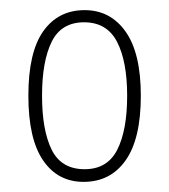

<svg xmlns="http://www.w3.org/2000/svg" viewBox="-20 -739 333 379"><path d="M145 -380Q94 -380 65 -422.5Q36 -465 36 -550Q36 -636 65.5 -677.5Q95 -719 147 -719Q198 -719 228 -676.5Q258 -634 258 -550Q258 -465 228 -422.5Q198 -380 145 -380ZM147 -405Q192 -405 211.5 -443.5Q231 -482 231 -550Q231 -618 211 -656.5Q191 -695 146 -695Q101 -695 82 -656.5Q63 -618 63 -550Q63 -482 82 -443.5Q101 -405 147 -405Z"/></svg>

Font: Noto Serif Ethiopic Condensed Thin
Style: Regular
Weight: 100
Width: 3
Designer: Monotype Design Team
Foundry: Monotype Imaging Inc.
Version: Version 2.102; ttfautohint (v1.8.4.7-5d5b)